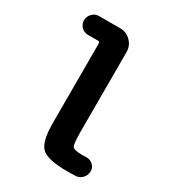

<svg xmlns="http://www.w3.org/2000/svg" viewBox="-179 -833 858 945"><g transform="rotate(30 250.0 -360.0)"><path d="M394.5 -97.7Q417 -98.6 433.6 -84.5Q450.2 -70.3 450.2 -48.8Q450.2 -25.4 434.6 -8.8Q418.9 7.8 396.5 8.8Q381.8 9.8 349.6 9.8Q238.3 9.8 204.1 -22.5Q169.9 -54.7 169.9 -160.2V-612.3Q169.9 -623 159.2 -623H103.5Q80.1 -623 64.9 -638.7Q49.8 -654.3 49.8 -676.3Q49.8 -698.2 65.9 -714.4Q82 -730.5 103.5 -730.5H224.6Q259.8 -730.5 284.7 -705.1Q309.6 -679.7 309.6 -644.5V-190.4Q309.6 -122.1 318.8 -109.4Q328.1 -96.7 375 -96.7Q377.9 -96.7 384.3 -97.2Q390.6 -97.7 394.5 -97.7Z"/></g></svg>

Font: Rounded-X Mgen+ 2m bold
Style: Bold
Weight: 700
Designer: [Source Han Sans]
Ryoko NISHIZUKA  (kana & ideographs); Paul D. Hunt (Latin, Greek & Cyrillic); Wenlong ZHANG  (bopomofo
Version: Version 1.059.20150602